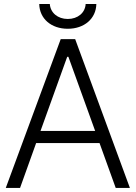

<svg xmlns="http://www.w3.org/2000/svg" viewBox="-20 -919 664 939"><path d="M8.3 0H78.1L156.7 -219.2H466.8L545.9 0H615.2L347.7 -727.5H276.9ZM171.9 -899.4C173.3 -827.6 230.5 -778.3 311.5 -778.3C392.1 -778.3 449.7 -827.6 451.2 -899.4H398.9C396.5 -856.4 360.4 -826.2 311.5 -826.2C262.7 -826.2 226.6 -856.4 223.6 -899.4ZM178.2 -278.8 308.6 -641.1H314.5L445.3 -278.8Z"/></svg>

Font: Guggenheim Sans Display Light
Style: Regular
Weight: 300
Designer: Modified by Tom Baber under direction of Pentagram Design 2023
Foundry: rsms
Version: Version 1.001;Glyphs 3.1.2 (3151)